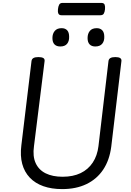

<svg xmlns="http://www.w3.org/2000/svg" viewBox="-20 -1283 903 1322"><path d="M408 19Q335 19 278.5 -1Q222 -21 185 -60Q148 -99 133 -154.5Q118 -210 127 -282L197 -863Q199 -877 210.5 -883.5Q222 -890 244 -890Q267 -890 278 -883.5Q289 -877 287 -862L214 -277Q204 -207 225.5 -160Q247 -113 294.5 -89.5Q342 -66 411 -66Q483 -66 535 -91Q587 -116 618.5 -163.5Q650 -211 658 -277L727 -863Q729 -877 740.5 -883.5Q752 -890 774 -890Q820 -890 816 -862L746 -273Q734 -180 690.5 -115Q647 -50 575.5 -15.5Q504 19 408 19ZM395 -963Q369 -963 355 -977.5Q341 -992 341 -1021Q341 -1051 357 -1070Q373 -1089 404 -1089Q429 -1089 442.5 -1074.5Q456 -1060 456 -1030Q457 -1000 442 -981.5Q427 -963 395 -963ZM636 -963Q611 -963 597 -977.5Q583 -992 583 -1021Q583 -1051 598.5 -1070Q614 -1089 646 -1089Q670 -1089 684 -1074.5Q698 -1060 698 -1030Q699 -1000 683.5 -981.5Q668 -963 636 -963ZM404 -1178Q387 -1178 382 -1189.5Q377 -1201 379 -1219Q381 -1239 387.5 -1251Q394 -1263 411 -1263H677Q696 -1263 700.5 -1250.5Q705 -1238 703 -1219Q701 -1200 694.5 -1189Q688 -1178 670 -1178Z"/></svg>

Font: Playwrite GB J
Style: Italic
Weight: 400
Italic angle: -7.01216°
Designer: Veronika Burian, José Scaglione
Foundry: TypeTogether
Version: Version 1.002